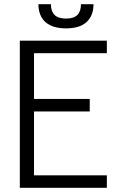

<svg xmlns="http://www.w3.org/2000/svg" viewBox="-20 -900 557 920"><path d="M75 0V-705H492V-645H126L143 -662V-42L126 -60H492V0ZM117 -366V-426H410V-366ZM296 -764Q252 -764 222.5 -778Q193 -792 178.5 -818Q164 -844 164 -880H224Q224 -846 241.5 -828.5Q259 -811 296 -811Q334 -811 351 -828.5Q368 -846 368 -880H428Q428 -825 395 -794.5Q362 -764 296 -764Z"/></svg>

Font: TikTok Sans Light
Style: Regular
Weight: 300
Version: Version 4.000